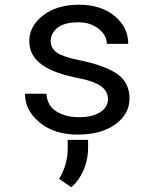

<svg xmlns="http://www.w3.org/2000/svg" viewBox="-20 -558 640 810"><path d="M313 -538.1Q405.8 -538.1 463.4 -490.7Q521 -443.4 521 -373H430.7Q430.7 -408.7 396.5 -436Q362.3 -463.9 309.6 -463.9Q226.1 -463.9 201.2 -415.5Q193.8 -401.4 193.8 -385.7Q193.8 -354 220.2 -335.9Q246.6 -317.9 307.6 -305.7Q423.3 -282.2 475.1 -245.6Q526.4 -209 526.4 -143.1Q526.4 -76.7 466.8 -33.7Q407.2 9.8 308.1 9.8Q209.5 9.8 147.5 -41Q85.4 -91.8 85.4 -162.6H175.8Q179.2 -111.3 218.8 -87.4Q258.3 -63.5 313.5 -63.5Q369.1 -63.5 402.3 -84.5Q435.5 -105.5 435.5 -139.2Q435.5 -172.9 406.7 -193.8Q377.4 -214.8 318.8 -226.6Q260.7 -238.3 223.6 -251.5Q186.5 -264.6 159.2 -283.2Q103.5 -321.8 103.5 -384.8Q103.5 -448.2 162.1 -493.2Q220.7 -538.1 313 -538.1ZM265.6 67.9V32.2H351.6V66.4Q351.6 136.7 312.5 196.3Q298.8 216.8 280.8 231.9L229.5 196.8Q265.6 136.2 265.6 67.9Z"/></svg>

Font: RobotoMono-Regular
Style: Regular
Weight: 400
Designer: Google
Version: Version 2.000985; 2015; ttfautohint (v1.3)